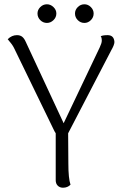

<svg xmlns="http://www.w3.org/2000/svg" viewBox="-20 -866 576 896"><path d="M499 -631 298 -244 299 -103Q299 -34 309 -4Q295 10 274 10Q259 10 249.5 0.5Q240 -9 240 -25V-244L234 -254L45 -643Q37 -659 16 -683Q35 -702 59 -702Q74 -702 83.5 -694.5Q93 -687 100 -671L277 -291L445 -644Q455 -665 455 -676Q455 -691 450 -697Q461 -702 482 -702Q512 -702 514 -670Q514 -657 499 -631ZM155 -803Q155 -820 168 -833Q181 -846 199 -846Q216 -846 229.5 -833Q243 -820 243 -803Q243 -785 229.5 -772Q216 -759 199 -759Q181 -759 168 -772Q155 -785 155 -803ZM330 -803Q330 -820 343 -833Q356 -846 374 -846Q391 -846 404 -833Q417 -820 417 -803Q417 -785 404 -772Q391 -759 374 -759Q356 -759 343 -772Q330 -785 330 -803Z"/></svg>

Font: Arima Madurai Light
Style: Regular
Weight: 300
Designer: Joana Correia and Natanael Gama
Foundry: NDISCOVER
Version: Version 1.020